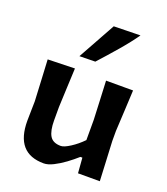

<svg xmlns="http://www.w3.org/2000/svg" viewBox="-143 -878 859 989"><g transform="rotate(20 286.0 -383.0)"><path d="M212.5 12.5Q58.5 12.5 58.5 -165Q58.5 -197.5 59.5 -222Q60.5 -246.5 60.5 -272Q57 -340.5 54.5 -392.2Q52 -444 49 -498L197 -502Q194.5 -447.5 192.2 -396Q190 -344.5 187.5 -287V-214.5Q187.5 -158 204.2 -130Q221 -102 264.5 -102Q282 -102 315.5 -123.5Q349 -145 378.5 -175.5V-287Q376 -344 373.8 -394Q371.5 -444 369 -498H517Q514.5 -443.5 511.8 -392Q509 -340.5 505.5 -272V-217Q508.5 -155 511 -104.8Q513.5 -54.5 516 0H396.5L390 -83.5H379Q354 -61 324 -39Q294 -17 264.5 -2.2Q235 12.5 212.5 12.5ZM197 -569.5Q226 -621.5 254.2 -672.8Q282.5 -724 310.5 -774.5L456 -777.5Q424.5 -732 376.8 -676.5Q329 -621 283.5 -571Z"/></g></svg>

Font: Commissioner Loud SemiBold
Style: Regular
Weight: 600
Designer: Kostas Bartsokas
Foundry: Kostas Bartsokas
Version: Version 1.000; ttfautohint (v1.8.3)